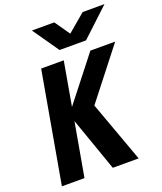

<svg xmlns="http://www.w3.org/2000/svg" viewBox="-171 -1073 998 1182"><g transform="rotate(-20 328.5 -482.0)"><path d="M237 -351 175 0H27L155 -725H303L252.5 -438L477.5 -725H640L385 -399L530 0H360.5ZM181.5 -964.5H328L397 -865.5L514 -964.5H657L474 -793.5H300.5Z"/></g></svg>

Font: JuliaMono ExtraBold
Style: Italic
Weight: 800
Italic angle: -9°
Monospace: yes
Designer: cormullion
Foundry: corm
Version: Version 0.057; ttfautohint (v1.8.4)